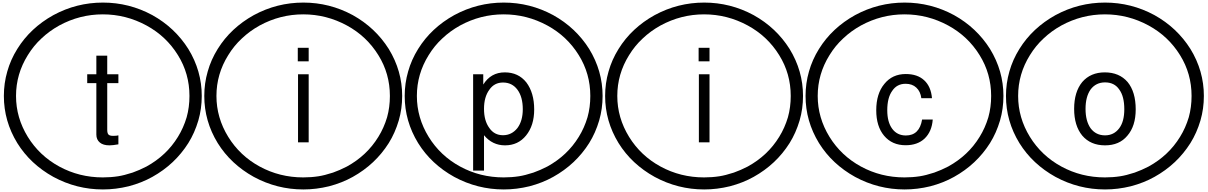

<svg xmlns="http://www.w3.org/2000/svg" viewBox="-20 -1097 9310 1480"><path d="M892.6 -524.4V-456.1H806.6V-96.7Q806.6 -69.3 816.4 -59.6Q826.2 -49.8 851.6 -49.8Q879.9 -49.8 892.6 -53.7V15.6Q848.6 23.4 824.2 23.4Q775.4 23.4 750 2Q722.7 -20.5 722.7 -59.6V-456.1H652.3V-524.4H722.7V-668H806.6V-524.4ZM103.5 -357.4Q103.5 -189.5 194.3 -42Q284.2 103.5 436.5 186.5Q590.8 270.5 772.5 270.5Q834 270.5 890.6 261.7Q935.5 254.9 1002 233.4Q1054.7 214.8 1109.4 186.5Q1263.7 101.6 1351.6 -42Q1394.5 -111.3 1418.9 -193.4Q1440.4 -270.5 1440.4 -357.4Q1440.4 -529.3 1351.6 -671.9Q1261.7 -817.4 1109.4 -900.4Q951.2 -986.3 772.5 -986.3Q594.7 -986.3 436.5 -900.4Q359.4 -857.4 299.8 -800.8Q239.3 -745.1 194.3 -671.9Q103.5 -526.4 103.5 -357.4ZM9.8 -357.4Q9.8 -455.1 36.1 -545.9Q61.5 -636.7 113.3 -719.7Q213.9 -881.8 391.6 -980.5Q570.3 -1077.1 773.4 -1077.1Q975.6 -1077.1 1154.3 -980.5Q1328.1 -883.8 1431.6 -719.7Q1535.2 -550.8 1535.2 -357.4Q1535.2 -258.8 1508.8 -168Q1480.5 -72.3 1431.6 5.9Q1328.1 169.9 1154.3 266.6Q1072.3 312.5 971.7 338.9Q872.1 363.3 773.4 363.3Q570.3 363.3 391.6 266.6Q213.9 168 113.3 5.9Q9.8 -163.1 9.8 -357.4Z M2359.4 -524.4V0H2277.3V-524.4ZM2359.4 -728.5V-624H2275.4V-728.5ZM1648.4 -357.4Q1648.4 -189.5 1739.3 -42Q1829.1 103.5 1981.4 186.5Q2135.7 270.5 2317.4 270.5Q2378.9 270.5 2435.5 261.7Q2480.5 254.9 2546.9 233.4Q2599.6 214.8 2654.3 186.5Q2808.6 101.6 2896.5 -42Q2939.5 -111.3 2963.9 -193.4Q2985.4 -270.5 2985.4 -357.4Q2985.4 -529.3 2896.5 -671.9Q2806.6 -817.4 2654.3 -900.4Q2496.1 -986.3 2317.4 -986.3Q2139.6 -986.3 1981.4 -900.4Q1904.3 -857.4 1844.7 -800.8Q1784.2 -745.1 1739.3 -671.9Q1648.4 -526.4 1648.4 -357.4ZM1554.7 -357.4Q1554.7 -455.1 1581.1 -545.9Q1606.4 -636.7 1658.2 -719.7Q1758.8 -881.8 1936.5 -980.5Q2115.2 -1077.1 2318.4 -1077.1Q2520.5 -1077.1 2699.2 -980.5Q2873 -883.8 2976.6 -719.7Q3080.1 -550.8 3080.1 -357.4Q3080.1 -258.8 3053.7 -168Q3025.4 -72.3 2976.6 5.9Q2873 169.9 2699.2 266.6Q2617.2 312.5 2516.6 338.9Q2417 363.3 2318.4 363.3Q2115.2 363.3 1936.5 266.6Q1758.8 168 1658.2 5.9Q1554.7 -163.1 1554.7 -357.4Z M3627 217.8V-524.4H3705.1V-445.3Q3763.7 -539.1 3871.1 -539.1Q3975.6 -539.1 4037.1 -461.9Q4097.7 -381.8 4097.7 -252.9Q4097.7 -129.9 4035.2 -52.7Q3973.6 23.4 3873 23.4Q3775.4 23.4 3710.9 -54.7V217.8ZM3857.4 -460.9Q3790 -460.9 3752 -405.3Q3710.9 -349.6 3710.9 -257.8Q3710.9 -166 3752 -110.4Q3790 -54.7 3857.4 -54.7Q3924.8 -54.7 3968.8 -110.4Q4009.8 -166 4009.8 -254.9Q4009.8 -349.6 3968.8 -405.3Q3927.7 -460.9 3857.4 -460.9ZM3193.4 -357.4Q3193.4 -189.5 3284.2 -42Q3374 103.5 3526.4 186.5Q3680.7 270.5 3862.3 270.5Q3923.8 270.5 3980.5 261.7Q4025.4 254.9 4091.8 233.4Q4144.5 214.8 4199.2 186.5Q4353.5 101.6 4441.4 -42Q4484.4 -111.3 4508.8 -193.4Q4530.3 -270.5 4530.3 -357.4Q4530.3 -529.3 4441.4 -671.9Q4351.6 -817.4 4199.2 -900.4Q4041 -986.3 3862.3 -986.3Q3684.6 -986.3 3526.4 -900.4Q3449.2 -857.4 3389.6 -800.8Q3329.1 -745.1 3284.2 -671.9Q3193.4 -526.4 3193.4 -357.4ZM3099.6 -357.4Q3099.6 -455.1 3126 -545.9Q3151.4 -636.7 3203.1 -719.7Q3303.7 -881.8 3481.4 -980.5Q3660.2 -1077.1 3863.3 -1077.1Q4065.4 -1077.1 4244.1 -980.5Q4418 -883.8 4521.5 -719.7Q4625 -550.8 4625 -357.4Q4625 -258.8 4598.6 -168Q4570.3 -72.3 4521.5 5.9Q4418 169.9 4244.1 266.6Q4162.1 312.5 4061.5 338.9Q3961.9 363.3 3863.3 363.3Q3660.2 363.3 3481.4 266.6Q3303.7 168 3203.1 5.9Q3099.6 -163.1 3099.6 -357.4Z M5449.2 -524.4V0H5367.2V-524.4ZM5449.2 -728.5V-624H5365.2V-728.5ZM4738.3 -357.4Q4738.3 -189.5 4829.1 -42Q4918.9 103.5 5071.3 186.5Q5225.6 270.5 5407.2 270.5Q5468.8 270.5 5525.4 261.7Q5570.3 254.9 5636.7 233.4Q5689.5 214.8 5744.1 186.5Q5898.4 101.6 5986.3 -42Q6029.3 -111.3 6053.7 -193.4Q6075.2 -270.5 6075.2 -357.4Q6075.2 -529.3 5986.3 -671.9Q5896.5 -817.4 5744.1 -900.4Q5585.9 -986.3 5407.2 -986.3Q5229.5 -986.3 5071.3 -900.4Q4994.1 -857.4 4934.6 -800.8Q4874 -745.1 4829.1 -671.9Q4738.3 -526.4 4738.3 -357.4ZM4644.5 -357.4Q4644.5 -455.1 4670.9 -545.9Q4696.3 -636.7 4748 -719.7Q4848.6 -881.8 5026.4 -980.5Q5205.1 -1077.1 5408.2 -1077.1Q5610.4 -1077.1 5789.1 -980.5Q5962.9 -883.8 6066.4 -719.7Q6169.9 -550.8 6169.9 -357.4Q6169.9 -258.8 6143.6 -168Q6115.2 -72.3 6066.4 5.9Q5962.9 169.9 5789.1 266.6Q5707 312.5 5606.4 338.9Q5506.8 363.3 5408.2 363.3Q5205.1 363.3 5026.4 266.6Q4848.6 168 4748 5.9Q4644.5 -163.1 4644.5 -357.4Z M7164.1 -339.8H7082Q7075.2 -392.6 7043 -421.9Q7011.7 -451.2 6960.9 -451.2Q6893.6 -451.2 6857.4 -396.5Q6819.3 -343.8 6819.3 -247.1Q6819.3 -156.2 6857.4 -104.5Q6895.5 -52.7 6962.9 -52.7Q7067.4 -52.7 7087.9 -175.8H7169.9Q7163.1 -83 7107.4 -29.3Q7052.7 22.5 6960.9 22.5Q6856.4 22.5 6794.9 -50.8Q6734.4 -123 6734.4 -247.1Q6734.4 -375 6796.9 -450.2Q6858.4 -526.4 6961.9 -526.4Q7051.8 -526.4 7103.5 -478.5Q7156.2 -430.7 7164.1 -339.8ZM6283.2 -357.4Q6283.2 -189.5 6374 -42Q6463.9 103.5 6616.2 186.5Q6770.5 270.5 6952.1 270.5Q7013.7 270.5 7070.3 261.7Q7115.2 254.9 7181.6 233.4Q7234.4 214.8 7289.1 186.5Q7443.4 101.6 7531.2 -42Q7574.2 -111.3 7598.6 -193.4Q7620.1 -270.5 7620.1 -357.4Q7620.1 -529.3 7531.2 -671.9Q7441.4 -817.4 7289.1 -900.4Q7130.9 -986.3 6952.1 -986.3Q6774.4 -986.3 6616.2 -900.4Q6539.1 -857.4 6479.5 -800.8Q6418.9 -745.1 6374 -671.9Q6283.2 -526.4 6283.2 -357.4ZM6189.5 -357.4Q6189.5 -455.1 6215.8 -545.9Q6241.2 -636.7 6293 -719.7Q6393.6 -881.8 6571.3 -980.5Q6750 -1077.1 6953.1 -1077.1Q7155.3 -1077.1 7334 -980.5Q7507.8 -883.8 7611.3 -719.7Q7714.8 -550.8 7714.8 -357.4Q7714.8 -258.8 7688.5 -168Q7660.2 -72.3 7611.3 5.9Q7507.8 169.9 7334 266.6Q7252 312.5 7151.4 338.9Q7051.8 363.3 6953.1 363.3Q6750 363.3 6571.3 266.6Q6393.6 168 6293 5.9Q6189.5 -163.1 6189.5 -357.4Z M8496.1 -539.1Q8607.4 -539.1 8671.9 -464.8Q8734.4 -388.7 8734.4 -253.9Q8734.4 -125 8669.9 -50.8Q8608.4 23.4 8498 23.4Q8386.7 23.4 8322.3 -51.8Q8259.8 -127.9 8259.8 -257.8Q8259.8 -388.7 8322.3 -464.8Q8386.7 -539.1 8496.1 -539.1ZM8498 -461.9Q8427.7 -461.9 8386.7 -407.2Q8347.7 -351.6 8347.7 -257.8Q8347.7 -164.1 8386.7 -108.4Q8427.7 -53.7 8498 -53.7Q8566.4 -53.7 8607.4 -108.4Q8646.5 -160.2 8646.5 -254.9Q8646.5 -354.5 8607.4 -407.2Q8570.3 -461.9 8498 -461.9ZM7828.1 -357.4Q7828.1 -189.5 7918.9 -42Q8008.8 103.5 8161.1 186.5Q8315.4 270.5 8497.1 270.5Q8558.6 270.5 8615.2 261.7Q8660.2 254.9 8726.6 233.4Q8779.3 214.8 8834 186.5Q8988.3 101.6 9076.2 -42Q9119.1 -111.3 9143.6 -193.4Q9165 -270.5 9165 -357.4Q9165 -529.3 9076.2 -671.9Q8986.3 -817.4 8834 -900.4Q8675.8 -986.3 8497.1 -986.3Q8319.3 -986.3 8161.1 -900.4Q8084 -857.4 8024.4 -800.8Q7963.9 -745.1 7918.9 -671.9Q7828.1 -526.4 7828.1 -357.4ZM7734.4 -357.4Q7734.4 -455.1 7760.7 -545.9Q7786.1 -636.7 7837.9 -719.7Q7938.5 -881.8 8116.2 -980.5Q8294.9 -1077.1 8498 -1077.1Q8700.2 -1077.1 8878.9 -980.5Q9052.7 -883.8 9156.2 -719.7Q9259.8 -550.8 9259.8 -357.4Q9259.8 -258.8 9233.4 -168Q9205.1 -72.3 9156.2 5.9Q9052.7 169.9 8878.9 266.6Q8796.9 312.5 8696.3 338.9Q8596.7 363.3 8498 363.3Q8294.9 363.3 8116.2 266.6Q7938.5 168 7837.9 5.9Q7734.4 -163.1 7734.4 -357.4Z"/></svg>

Font: Circled
Style: Regular
Weight: 400
Version: Version 002.000